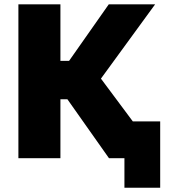

<svg xmlns="http://www.w3.org/2000/svg" viewBox="-20 -730 779 886"><path d="M592.8 -169.9H719.2V136.2H554.2V0H482.9L291 -272H258.8V0H64.9V-710H258.8V-449.2H298.8L481.9 -710H695.8L445.8 -367.2Z"/></svg>

Font: Rawline Black
Style: Regular
Weight: 900
Designer: Matt McInerney, Pablo Impallari, Rodrigo Fuenzalida
Foundry: Matt McInerney, Pablo Impallari, Rodrigo Fuenzalida
Version: Version 4.020;PS 004.020;hotconv 1.0.88;makeotf.lib2.5.64775